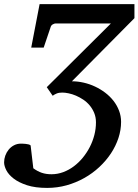

<svg xmlns="http://www.w3.org/2000/svg" viewBox="-85 -691 678 940"><path d="M267.1 -293Q295.4 -293 324.5 -286.4Q353.5 -279.8 380.1 -267.3Q406.7 -254.9 430.2 -237.1Q453.6 -219.2 470.7 -197.3Q487.8 -175.3 497.8 -149.2Q507.8 -123 507.8 -94.2Q507.8 -54.7 494.9 -15.4Q481.9 23.9 458.3 59.8Q434.6 95.7 401.4 126.7Q368.2 157.7 327.9 180.4Q287.6 203.1 241.5 216.1Q195.3 229 146 229Q87.4 229 47.1 215.8Q6.8 202.6 -18.1 183.3Q-43 164.1 -54 142.6Q-64.9 121.1 -64.9 104Q-64.9 87.4 -59.1 71Q-53.2 54.7 -42.5 41.5Q-31.7 28.3 -16.4 20.3Q-1 12.2 18.1 12.2Q20.5 12.2 26.9 12.5Q33.2 12.7 40.5 13.4Q47.9 14.2 54.7 15.9Q61.5 17.6 64.9 21L78.1 132.8Q98.6 147.9 119.6 155Q140.6 162.1 167 162.1Q196.3 162.1 224.1 151.9Q252 141.6 276.1 123.5Q300.3 105.5 320.3 81.1Q340.3 56.6 354.7 28.6Q369.1 0.5 377 -30.3Q384.8 -61 384.8 -91.8Q384.8 -117.2 376.2 -137.9Q367.7 -158.7 354 -175Q340.3 -191.4 322.8 -203.1Q305.2 -214.8 286.9 -222.7Q268.6 -230.5 251 -234.1Q233.4 -237.8 220.2 -237.8Q203.6 -237.8 192.9 -233.4Q182.1 -229 172.9 -222.2L144 -264.2L458 -576.2H187Q181.6 -576.2 173.6 -571.8Q165.5 -567.4 163.1 -559.1L128.9 -458H67.9L108.9 -670.9H573.2V-602.1Z"/></svg>

Font: Charis SIL
Style: Italic
Weight: 400
Italic angle: -11°
Foundry: SIL International
Version: Version 4.112